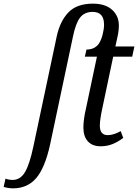

<svg xmlns="http://www.w3.org/2000/svg" viewBox="-147 -790 755 1050"><path d="M-76 240Q-89 240 -104 237.5Q-119 235 -127 232L-117 187Q-110 190 -99 192Q-88 194 -78 194Q-36 194 -10.5 151.5Q15 109 36 9L163 -590Q181 -674 227 -722Q273 -770 361 -770Q429 -770 466 -736.5Q503 -703 503 -651Q503 -621 495 -586L484 -536H588L576 -480H472L412 -195Q406 -168 402.5 -143.5Q399 -119 399 -103Q399 -51 442 -51Q460 -51 479 -57.5Q498 -64 513 -73L527 -36Q500 -15 469.5 -2.5Q439 10 404 10Q358 10 333.5 -17Q309 -44 309 -93Q309 -115 313 -143Q317 -171 322 -191L383 -480H317L326 -519Q369 -519 392 -549Q406 -569 414 -600Q422 -631 422 -655Q422 -725 360 -725Q315 -725 291 -694Q267 -663 252 -590L127 0Q99 128 51 184Q3 240 -76 240Z"/></svg>

Font: Noto Serif Condensed
Style: Italic
Weight: 400
Width: 3
Italic angle: -12°
Designer: Monotype Design Team
Foundry: Monotype Imaging Inc.
Version: Version 2.014; ttfautohint (v1.8.4.7-5d5b)